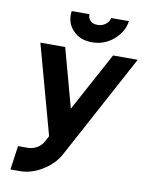

<svg xmlns="http://www.w3.org/2000/svg" viewBox="-98 -770 811 1051"><g transform="rotate(10 308.0 -244.0)"><path d="M75 -500 211 -4 195 26Q182 51 158 65Q133 79 106 79H53L34 212H87Q150 212 210 175Q240 157 264 133Q288 109 304 79L616 -500H479L302 -173L213 -500ZM214 -700Q205 -638 244 -595Q284 -551 352 -551Q421 -551 472 -595Q524 -640 532 -700H433Q430 -679 410 -664Q391 -650 366 -650Q340 -650 326 -664Q311 -679 313 -700Z"/></g></svg>

Font: Unageo
Style: Bold-Italic
Weight: 700
Designer: Richard Sepsi
Foundry: Richard Sepsi
Version: Version 2.000